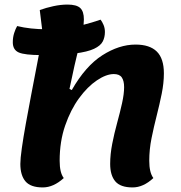

<svg xmlns="http://www.w3.org/2000/svg" viewBox="-20 -795 793 840"><path d="M167 25Q114 25 91.5 -1.5Q69 -28 69 -78Q69 -101 75.5 -147Q82 -193 93 -254Q104 -315 117 -383Q130 -451 143 -518.5Q156 -586 167 -645L154 -751Q181 -761 213.5 -768Q246 -775 275 -775Q315 -775 331 -760Q347 -745 347 -710Q347 -670 326.5 -592Q306 -514 284 -406L294 -401Q354 -506 427.5 -553Q501 -600 573 -600Q635 -600 666 -569.5Q697 -539 697 -474Q697 -432 687.5 -385Q678 -338 665.5 -289Q653 -240 643 -190.5Q633 -141 633 -92Q633 -40 651 -16Q607 25 560 25Q507 25 484.5 -1.5Q462 -28 462 -78Q462 -120 471 -166Q480 -212 492.5 -257.5Q505 -303 514 -343.5Q523 -384 523 -414Q523 -441 513 -456Q503 -471 478 -471Q445 -471 404 -443.5Q363 -416 326 -365.5Q289 -315 265 -245.5Q241 -176 241 -92Q241 -39 259 -16Q214 25 167 25ZM162 -554Q88 -554 62 -565.5Q36 -577 36 -610Q36 -632 42 -650.5Q48 -669 55 -681Q113 -667 183 -667Q271 -667 330.5 -682.5Q390 -698 420 -709Q427 -700 433 -686Q439 -672 439 -655Q439 -632 429.5 -613.5Q420 -595 391.5 -581.5Q363 -568 307.5 -561Q252 -554 162 -554Z"/></svg>

Font: Lemonada SemiBold
Style: Regular
Weight: 600
Designer: Mohamed Gaber (Arabic), Eduardo Tunni (Latin)
Foundry: Kief Type Foundry
Version: Version 4.005; ttfautohint (v1.8.3)